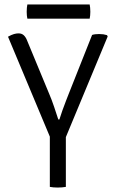

<svg xmlns="http://www.w3.org/2000/svg" viewBox="-20 -840 518 863"><path d="M204 -269H276V0Q268.5 1.5 259 2.2Q249.5 3 239 3Q229.5 3 220.2 2.2Q211 1.5 204 0ZM394 -683Q401.5 -685.5 410 -686.2Q418.5 -687 426 -687Q436 -687 444.5 -685.8Q453 -684.5 461 -682L464 -676L267 -202H214L16 -675Q32 -684 43 -687Q54 -690 63 -690Q78 -690 87.2 -681.2Q96.5 -672.5 103 -655L202 -416Q212 -393 223.2 -360Q234.5 -327 242 -303H247Q252 -319.5 260.2 -342.8Q268.5 -366 276.5 -386.5Q284.5 -407 288 -416ZM103 -756Q101.5 -763 100.8 -770.2Q100 -777.5 100 -787Q100 -797.5 100.8 -805Q101.5 -812.5 103 -820H383Q384.5 -812.5 385.2 -805Q386 -797.5 386 -787Q386 -769.5 383 -756Z"/></svg>

Font: Signika Negative Light
Style: Regular
Weight: 300
Designer: Anna Giedry
Foundry: Anna Giedry
Version: Version 2.001